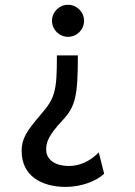

<svg xmlns="http://www.w3.org/2000/svg" viewBox="-20 -563 553 784"><path d="M383.3 59.1C346.2 97.7 301.8 114.7 262.7 114.7C190.9 114.7 168.5 77.6 168.5 48.8C168.5 20 174.8 -7.3 236.8 -73.2C289.6 -129.4 297.9 -176.3 297.9 -336.9H212.4C212.4 -186 204.1 -162.1 144.5 -92.8C88.4 -27.3 68.4 3.4 68.4 53.7C68.4 152.3 145.5 200.2 249 200.2C310.1 200.2 373 177.2 405.3 146.5ZM323.2 -478C323.2 -514.2 293.9 -543.5 257.8 -543.5C221.7 -543.5 192.4 -514.2 192.4 -478C192.4 -441.9 221.7 -412.6 257.8 -412.6C293.9 -412.6 323.2 -441.9 323.2 -478Z"/></svg>

Font: Andika
Style: Regular
Weight: 400
Designer: Victor Gaultney, Annie Olsen, Julie Remington, Don Collingsworth, Eric Hays
Foundry: SIL International
Version: Version 1.000